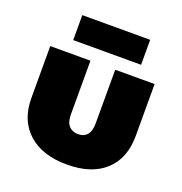

<svg xmlns="http://www.w3.org/2000/svg" viewBox="-127 -805 879 925"><g transform="rotate(20 312.5 -343.0)"><path d="M315 8Q188 8 116.5 -56.5Q45 -121 45 -235V-501H251V-226Q251 -186 268.5 -167Q286 -148 316 -148Q345 -148 361.5 -167Q378 -186 378 -226V-501H580V-235Q580 -120 510.5 -56Q441 8 315 8ZM139 -566V-694H487V-566Z"/></g></svg>

Font: Paytone One
Style: Regular
Weight: 400
Designer: Vernon Adams
Foundry: Vernon Adams
Version: Version 1.002; ttfautohint (v1.8.4.7-5d5b);gftools[0.9.23]